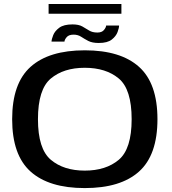

<svg xmlns="http://www.w3.org/2000/svg" viewBox="-20 -931 854 956"><path d="M402 5.5Q224 5.5 132.2 -76.8Q40.5 -159 40.5 -337.5Q40.5 -516 132.2 -598.2Q224 -680.5 402.2 -680.5Q580.5 -680.5 672.2 -598.2Q764 -516 764 -337.5Q764 -159 672.2 -76.8Q580.5 5.5 402 5.5ZM402 -81.5Q507.5 -81.5 571.5 -135.5Q635.5 -189.5 635.5 -337.5Q635.5 -486.5 571.5 -540Q507.5 -593.5 402 -593.5Q297 -593.5 233 -540Q169 -486.5 169 -337.5Q169 -189.5 233 -135.5Q297 -81.5 402 -81.5ZM472 -717Q439 -717 419.5 -727.2Q400 -737.5 384 -748Q368 -758.5 346.5 -758.5Q322.5 -758.5 312 -746Q301.5 -733.5 301 -724H236.5Q237 -736 245 -756.2Q253 -776.5 275.2 -793Q297.5 -809.5 341 -809.5Q372 -809.5 390 -799.2Q408 -789 424 -779Q440 -769 465 -769Q487 -769 497.5 -781.5Q508 -794 508.5 -804H573Q573 -792.5 565.5 -771.8Q558 -751 536.5 -734Q515 -717 472 -717ZM222 -862.5V-911H584.5V-862.5Z"/></svg>

Font: Anybody ExtraExpanded Medium
Style: Regular
Weight: 500
Width: 8
Designer: Tyler Finck
Foundry: Etcetera Type Company
Version: Version 1.010; ttfautohint (v1.8.3) -l 8 -r 50 -G 200 -x 14 